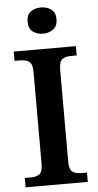

<svg xmlns="http://www.w3.org/2000/svg" viewBox="-62 -969 513 1006"><g transform="rotate(-5 195.0 -466.0)"><path d="M31 0V-49H64Q89 -49 107 -60.5Q125 -72 125 -117V-597Q125 -642 107 -653.5Q89 -665 64 -665H31V-714H358V-665H326Q300 -665 282.5 -653.5Q265 -642 265 -597V-117Q265 -72 282.5 -60.5Q300 -49 326 -49H358V0ZM193 -794Q161 -794 139 -810.5Q117 -827 117 -863Q117 -900 139 -916Q161 -932 193 -932Q223 -932 246 -916Q269 -900 269 -863Q269 -827 246 -810.5Q223 -794 193 -794Z"/></g></svg>

Font: Noto Naskh Arabic UI Semi
Style: Bold
Weight: 700
Designer: Monotype Design Team, David Williams, Mohamad Dakak and Nizar Qandah
Foundry: Monotype Imaging Inc.
Version: Version 2.014; ttfautohint (v1.8.4.7-5d5b)